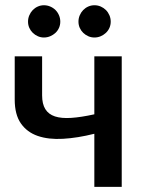

<svg xmlns="http://www.w3.org/2000/svg" viewBox="-20 -730 562 750"><path d="M455.5 -510V0H348.5V-207.5Q283 -191 226.2 -187.8Q169.5 -184.5 127.5 -199Q85.5 -213.5 61.5 -248Q37.5 -282.5 37.5 -341V-510H144.5V-357.5Q144.5 -324 157 -303.8Q169.5 -283.5 194.8 -275.2Q220 -267 258.2 -269.5Q296.5 -272 348.5 -283.5V-510ZM215.5 -645.5Q215.5 -632.5 210.5 -621.2Q205.5 -610 196.8 -601.8Q188 -593.5 176.2 -588.5Q164.5 -583.5 151.5 -583.5Q139 -583.5 127.8 -588.5Q116.5 -593.5 108 -601.8Q99.5 -610 94.5 -621.2Q89.5 -632.5 89.5 -645.5Q89.5 -658.5 94.5 -670.2Q99.5 -682 108 -690.8Q116.5 -699.5 127.8 -704.5Q139 -709.5 151.5 -709.5Q164.5 -709.5 176.2 -704.5Q188 -699.5 196.8 -690.8Q205.5 -682 210.5 -670.2Q215.5 -658.5 215.5 -645.5ZM412.5 -645.5Q412.5 -632.5 407.5 -621.2Q402.5 -610 393.8 -601.8Q385 -593.5 373.5 -588.5Q362 -583.5 349 -583.5Q336 -583.5 324.8 -588.5Q313.5 -593.5 305 -601.8Q296.5 -610 291.5 -621.2Q286.5 -632.5 286.5 -645.5Q286.5 -658.5 291.5 -670.2Q296.5 -682 305 -690.8Q313.5 -699.5 324.8 -704.5Q336 -709.5 349 -709.5Q362 -709.5 373.5 -704.5Q385 -699.5 393.8 -690.8Q402.5 -682 407.5 -670.2Q412.5 -658.5 412.5 -645.5Z"/></svg>

Font: Lato 2
Style: Regular
Weight: 600
Designer: Lukasz Dziedzic with Adam Twardoch and Botio Nikoltchev
Foundry: tyPoland Lukasz Dziedzic
Version: Version 2.015; 2015-08-06; http://www.latofonts.com/